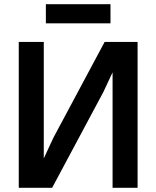

<svg xmlns="http://www.w3.org/2000/svg" viewBox="-20 -901 750 921"><path d="M520 -554 476 -460 230 0H70V-700H190V-141L236 -240L482 -700H640V0H520ZM200 -881H510V-789H200Z"/></svg>

Font: PT Root UI Web Bold
Style: Regular
Weight: 700
Designer: Vitaly Kuzmin
Foundry: ParaType Ltd.
Version: Version 1.000W